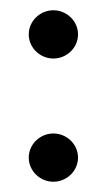

<svg xmlns="http://www.w3.org/2000/svg" viewBox="-20 -348 209 374"><path d="M36 -41C36 -15 58 6 84 6C110 6 132 -15 132 -41C132 -67 110 -88 84 -88C58 -88 36 -67 36 -41ZM36 -281C36 -255 58 -234 84 -234C110 -234 132 -255 132 -281C132 -307 110 -328 84 -328C58 -328 36 -307 36 -281Z"/></svg>

Font: Charger Sport
Style: LitNrw
Weight: 300
Designer: Jasper
Foundry: Cannot Into Space Fonts
Version: Version 1.1